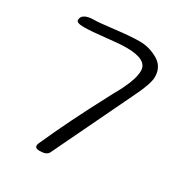

<svg xmlns="http://www.w3.org/2000/svg" viewBox="-157 -762 801 861"><g transform="rotate(30 243.0 -332.0)"><path d="M29 -602Q29 -620 45.5 -629Q62 -638 88.5 -638Q115 -638 192.5 -647.5Q270 -657 318.5 -657Q367 -657 411.5 -631.5Q456 -606 456 -552Q456 -516 415 -434L219 -26Q210 -7 173 -7Q150 -7 150 -22Q150 -28 153 -34Q221 -187 321 -375Q322 -378 332 -396Q342 -414 346 -421L358 -445Q388 -506 388 -545Q388 -603 280 -603Q245 -603 175.5 -595Q106 -587 67.5 -587Q29 -587 29 -602Z"/></g></svg>

Font: Handlee
Style: Regular
Weight: 400
Designer: Joe Prince
Foundry: Joe Prince
Version: Version 1.001